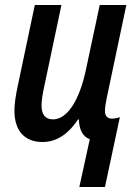

<svg xmlns="http://www.w3.org/2000/svg" viewBox="-20 -561 553 772"><path d="M299 191H402L462 -90C451 -86 440 -84 430 -84C413 -84 402 -94 402 -114C402 -129 405 -147 410 -171L488 -541H381L326 -283C299 -154 249 -81 193 -81C161 -81 147 -102 147 -137C147 -156 151 -181 157 -209L227 -541H120L50 -209C43 -176 38 -142 38 -116C38 -35 79 10 151 10C212 10 258 -27 294 -81H297C299 -37 313 -12 341 -1Z"/></svg>

Font: Noto Sans Display SemiCondensed Medium
Style: Italic
Weight: 500
Width: 4
Italic angle: -12°
Designer: Monotype Design Team
Foundry: Monotype Imaging Inc.
Version: Version 1.900